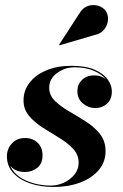

<svg xmlns="http://www.w3.org/2000/svg" viewBox="-20 -733 488 763"><path d="M356 -594 217 -553 215 -555.5 296 -680.5Q310.5 -704 331.5 -710Q352.5 -716 371.8 -709.5Q391 -703 400.5 -689Q411 -673 409 -652.5Q407 -632 393.5 -615.2Q380 -598.5 356 -594ZM399.5 -132Q399.5 -89 372.2 -57Q345 -25 298.2 -7.5Q251.5 10 193 10Q140 10 98 -4.8Q56 -19.5 31.8 -46.8Q7.5 -74 7.5 -111.5Q7.5 -141.5 27.2 -163Q47 -184.5 80 -184.5Q110 -184.5 129.5 -165.8Q149 -147 149 -115.5Q149 -83 128.2 -66.2Q107.5 -49.5 79.5 -49.5Q40.5 -49.5 21 -74.5Q37 -36 82.8 -15.8Q128.5 4.5 182.5 4.5Q209 4.5 234.2 -7.2Q259.5 -19 276 -39.5Q292.5 -60 292.5 -86.5Q292.5 -118.5 270.2 -142Q248 -165.5 215.5 -185.2Q183 -205 150.5 -225.5Q118 -246 95.8 -272Q73.5 -298 73.5 -334.5Q73.5 -373 97.2 -404Q121 -435 163.8 -453.2Q206.5 -471.5 264 -471.5Q320.5 -471.5 356 -456Q391.5 -440.5 408 -417.2Q424.5 -394 424.5 -370.5Q424.5 -337.5 404.8 -320.5Q385 -303.5 359.5 -303.5Q332 -303.5 309.8 -321.5Q287.5 -339.5 287.5 -371.5Q287.5 -397.5 306 -415.5Q324.5 -433.5 354.5 -433.5Q382 -433.5 401 -418Q384 -438.5 352.2 -452Q320.5 -465.5 276.5 -465.5Q236.5 -465.5 206 -442.2Q175.5 -419 175.5 -385Q175.5 -354.5 198.2 -332.2Q221 -310 254.2 -290.8Q287.5 -271.5 321 -250.2Q354.5 -229 377 -200.8Q399.5 -172.5 399.5 -132Z"/></svg>

Font: Bodoni* 36pt
Style: Bold Italic
Weight: 700
Italic angle: -13°
Version: Version 2.3